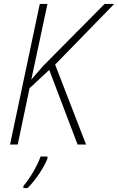

<svg xmlns="http://www.w3.org/2000/svg" viewBox="-20 -734 600 975"><path d="M31 0H70L130 -286L230 -379L374 0H417L260 -406L560 -714H511L200 -400L139 -330L221 -714H182ZM99 210V221H120C160 182 204 116 221 71V61H186C169 110 129 176 99 210Z"/></svg>

Font: Noto Sans SemiCondensed ExtraLight
Style: Italic
Weight: 200
Width: 4
Italic angle: -12°
Designer: Monotype Design Team
Foundry: Monotype Imaging Inc.
Version: Version 2.013